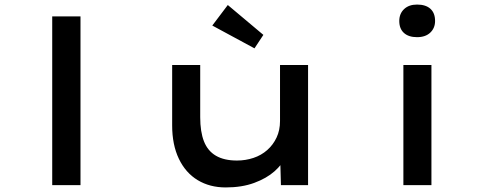

<svg xmlns="http://www.w3.org/2000/svg" viewBox="-20 -812 2128 842"><path d="M209 0V-740H333V0Z M970 10Q900 10 847 -22Q794 -54 764.5 -115.5Q735 -177 735 -262V-527H858V-298Q858 -234 874.5 -192Q891 -150 927 -129Q963 -108 1019 -108Q1057 -108 1091.5 -119.5Q1126 -131 1152 -154Q1178 -177 1193 -209Q1208 -241 1208 -281V-527H1331V0H1212L1209 -110L1231 -122Q1218 -91 1183.5 -60.5Q1149 -30 1095 -10Q1041 10 970 10ZM1096 -600 911 -700 979 -790 1135 -659Z M1749 0V-527H1872V0ZM1809 -649Q1772 -649 1751.5 -667.5Q1731 -686 1731 -720Q1731 -752 1752 -772Q1773 -792 1809 -792Q1847 -792 1867.5 -773.5Q1888 -755 1888 -720Q1888 -689 1867 -669Q1846 -649 1809 -649Z"/></svg>

Font: Lexend Zetta Medium
Style: Regular
Weight: 500
Designer: Bonnie Shaver-Troup, Thomas Jockin
Foundry: Lexend
Version: Version 1.007